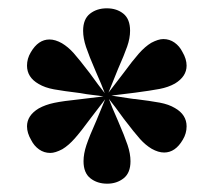

<svg xmlns="http://www.w3.org/2000/svg" viewBox="-20 -749 513 462"><path d="M429 -445Q429 -428 420 -413Q402 -382 375 -382Q361 -382 345 -391Q330 -400 317 -414.5Q304 -429 278 -463Q255 -495 242 -511Q248 -494 264 -458Q280 -421 287 -400Q294 -379 294 -361Q294 -333 277.5 -320Q261 -307 238 -307Q214 -307 197.5 -320Q181 -333 181 -361Q181 -379 188 -400Q195 -421 212 -459L233 -510L197 -463Q175 -433 160 -416Q145 -399 130 -390Q113 -381 101 -381Q86 -381 74 -389.5Q62 -398 55 -412Q45 -429 45 -445Q45 -471 73 -488Q89 -497 110.5 -501.5Q132 -506 171 -510L229 -517Q217 -519 203 -520.5Q189 -522 173 -525Q132 -530 110 -534Q88 -538 73 -547Q45 -563 45 -591Q45 -608 54 -623Q72 -654 99 -654Q113 -654 129 -645Q144 -636 157 -621.5Q170 -607 196 -573Q219 -541 232 -525Q226 -542 210 -578Q194 -615 187 -636Q180 -657 180 -675Q180 -703 196.5 -716Q213 -729 237 -729Q261 -729 277 -716Q293 -703 293 -675Q293 -657 286 -637Q279 -617 264 -583L241 -526L277 -573Q299 -603 314 -620Q329 -637 344 -646Q361 -655 373 -655Q388 -655 400 -646.5Q412 -638 419 -624Q429 -607 429 -591Q429 -565 401 -548Q385 -539 364 -535Q343 -531 305 -526L248 -519Q312 -509 303 -511Q343 -506 364.5 -502Q386 -498 401 -489Q429 -473 429 -445Z"/></svg>

Font: Playfair Display SC Black
Style: Regular
Weight: 900
Designer: Claus Eggers Sørensen
Foundry: Claus Eggers Sørensen
Version: Version 1.200; ttfautohint (v1.6)